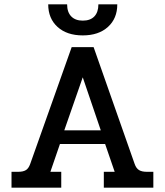

<svg xmlns="http://www.w3.org/2000/svg" viewBox="-20 -864 759 884"><path d="M202 -844H289Q289 -808 308 -788.5Q327 -769 361 -769Q396 -769 414.5 -788.5Q433 -808 433 -844H520Q520 -779 477 -740Q434 -701 361 -701Q288 -701 245 -740Q202 -779 202 -844ZM33 -73H64Q87 -73 99.5 -81Q112 -89 119 -109L310 -647H411L600 -109Q607 -89 620 -81Q633 -73 656 -73H686V0H458V-73H508L464 -201H256L212 -73H262V0H33ZM444 -264 361 -508 276 -264Z"/></svg>

Font: Pridi
Style: Regular
Weight: 400
Designer: Katatrad Team
Foundry: CadsonDemak
Version: Version 1.001